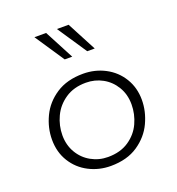

<svg xmlns="http://www.w3.org/2000/svg" viewBox="-117 -714 753 818"><g transform="rotate(-20 259.5 -305.5)"><path d="M248 8Q195 8 149.5 -15.5Q104 -39 77 -82.5Q50 -126 50 -183Q50 -236 74 -286.5Q98 -337 147.5 -369.5Q197 -402 270 -402Q324 -402 369.5 -378Q415 -354 441.5 -310.5Q468 -267 468 -212Q468 -160 444.5 -109.5Q421 -59 371.5 -25.5Q322 8 248 8ZM250 -32Q306 -32 344.5 -58Q383 -84 401.5 -124.5Q420 -165 420 -209Q420 -254 399 -289Q378 -324 343.5 -343Q309 -362 268 -362Q213 -362 174.5 -336Q136 -310 117 -269.5Q98 -229 98 -185Q98 -141 118.5 -106Q139 -71 174 -51.5Q209 -32 250 -32ZM252 -486H218L129 -619H182ZM354 -486H320L231 -619H284Z"/></g></svg>

Font: Josefin Sans Light
Style: Italic
Weight: 300
Italic angle: -7°
Designer: Santiago Orozco
Foundry: Typemade
Version: Version 2.000